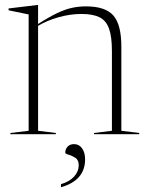

<svg xmlns="http://www.w3.org/2000/svg" viewBox="-20 -548 603 784"><path d="M364 -5 437 -14V-339.5Q437 -399 425 -431.8Q413 -464.5 385.8 -477.8Q358.5 -491 312 -491Q266.5 -491 218.8 -477.5Q171 -464 135.5 -442.5V-14L208 -5V0H22.5V-5L97 -14V-489L15 -506V-513.5L131.5 -527.5H135.5V-450Q181.5 -479.5 214.5 -495Q247.5 -510.5 275 -516.2Q302.5 -522 331 -522Q410 -522 442.8 -484.8Q475.5 -447.5 475.5 -357.5V-14L548.5 -5V0H364ZM229 204Q263.5 194 282.5 173Q301.5 152 301.5 127Q301.5 105.5 287.8 96.5Q274 87.5 260.2 83.8Q246.5 80 246.5 75.5Q246.5 61 256 50.8Q265.5 40.5 282.5 40.5Q303 40.5 315.2 57.8Q327.5 75 327.5 102.5Q327.5 146.5 302 175Q276.5 203.5 229 216.5Z"/></svg>

Font: Newsreader Display ExtraLight
Style: Regular
Weight: 275
Designer: Hugues Gentile
Foundry: Production Type
Version: Version 1.002